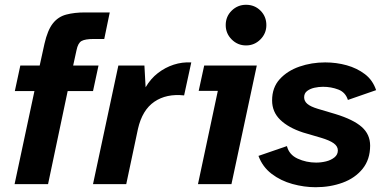

<svg xmlns="http://www.w3.org/2000/svg" viewBox="-20 -770 1607 803"><path d="M41 0 124 -389H42L65 -496H146L166 -587Q179 -644 201 -672Q223 -700 257 -709Q291 -718 335 -718H439L416 -607H373Q336 -607 321 -598.5Q306 -590 300 -560L286 -496H392L369 -389H263L181 0Z M369 0 475 -496H584L589 -405Q610 -441 640.5 -464.5Q671 -488 706.5 -499.5Q742 -511 780 -509L750 -371Q676 -379 625.5 -344.5Q575 -310 557 -231L508 0Z M808 0 891 -390H811L834 -496H1054L948 0ZM1009 -580Q974 -580 949 -605Q924 -630 924 -665Q924 -701 949 -725.5Q974 -750 1009 -750Q1045 -750 1069.5 -725.5Q1094 -701 1094 -665Q1094 -630 1069 -605Q1044 -580 1009 -580Z M1300 13Q1252 13 1203 -0.5Q1154 -14 1116 -43Q1078 -72 1061 -118L1180 -159Q1189 -123 1225 -106.5Q1261 -90 1302 -90Q1323 -90 1343.5 -95Q1364 -100 1378.5 -111.5Q1393 -123 1393 -141Q1393 -158 1376 -170.5Q1359 -183 1322 -194L1247 -216Q1186 -236 1152 -269Q1118 -302 1118 -350Q1118 -404 1150 -439Q1182 -474 1232.5 -491.5Q1283 -509 1340 -509Q1387 -509 1430 -497Q1473 -485 1506 -460Q1539 -435 1553 -393L1435 -352Q1425 -384 1395 -395.5Q1365 -407 1331 -407Q1313 -407 1295 -403Q1277 -399 1264.5 -389.5Q1252 -380 1252 -363Q1252 -347 1265.5 -335.5Q1279 -324 1309 -315L1383 -293Q1458 -270 1493 -239Q1528 -208 1528 -161Q1528 -103 1496.5 -64Q1465 -25 1413 -6Q1361 13 1300 13Z"/></svg>

Font: Atkinson Hyperlegible Next
Style: Bold Italic
Weight: 700
Italic angle: -12°
Designer: Elliott Scott, Megan Eiswerth, Linus Boman, Theodore Petrosky, Letters from Sweden
Foundry: Applied Design Works, Letters from Sweden
Version: Version 2.001